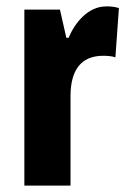

<svg xmlns="http://www.w3.org/2000/svg" viewBox="-20 -579 404 599"><path d="M311 -559C255 -559 214 -509 194 -461H187L167 -549H56V0H200V-279C200 -358 231 -405 302 -405C314 -405 330 -404 340 -400L351 -554C333 -559 322 -559 311 -559Z"/></svg>

Font: Noto Sans Gujarati UI ExtraCondensed ExtraBold
Style: Regular
Weight: 800
Width: 2
Designer: Jelle Bosma - Monotype Design Team, Universal Thirst
Foundry: Monotype Imaging Inc.
Version: Version 2.106